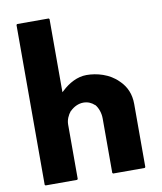

<svg xmlns="http://www.w3.org/2000/svg" viewBox="-94 -942 863 1024"><g transform="rotate(-10 337.5 -430.0)"><path d="M240 -867H69L65 -863V3L69 7H240L244 3V-292C244 -317 255 -342 271 -361H272C291 -380 317 -393 344 -393C368 -393 388 -384 404 -369H405C421 -350 431 -321 431 -292V3L435 7H606L610 3V-339C610 -394 590 -434 562 -463L555 -470C509 -517 441 -535 386 -535C336 -535 289 -509 252 -474L244 -467V-863Z"/></g></svg>

Font: Hussar Woodtype
Style: Bd
Weight: 900
Foundry: Cannot Into Space Fonts
Version: Version 1.07